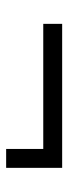

<svg xmlns="http://www.w3.org/2000/svg" viewBox="186 -608 227 640"><g transform="rotate(90 300.0 -288.5)"><path d="M477 -195V-318.7H60V-381.7H540V-195Z"/></g></svg>

Font: Manrope
Style: Regular
Weight: 400
Designer: Mikhail Sharanda
Foundry: Mikhail Sharanda
Version: Version 4.503